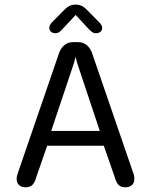

<svg xmlns="http://www.w3.org/2000/svg" viewBox="-20 -806 659 836"><path d="M90.5 9.5Q74 9.5 63.2 0Q52.5 -9.5 52.5 -27.5Q52.5 -32.5 53.5 -38.2Q54.5 -44 57 -50.5L236 -571.5Q243 -594.5 259.2 -608.5Q275.5 -622.5 296.5 -622.5H321Q342.5 -622.5 358.8 -608.5Q375 -594.5 382 -571.5L561 -50.5Q563.5 -44 564.2 -38.2Q565 -32.5 565 -27.5Q565 -9 554.2 0.2Q543.5 9.5 526.5 9.5Q505.5 9.5 495.2 -2Q485 -13.5 478.5 -37.5L432 -171.5H185.5L139 -37.5Q132.5 -13.5 122.2 -2Q112 9.5 90.5 9.5ZM203 -236H414.5L315 -534.5Q313.5 -541.5 312 -547.5Q310.5 -553.5 309 -558.5Q308 -553.5 306.2 -547.5Q304.5 -541.5 303 -534.5ZM413 -708Q425 -695.5 425 -684.5Q425 -674 417.5 -667.8Q410 -661.5 398 -661.5Q387.5 -661.5 380 -667.2Q372.5 -673 363.5 -682.5L309.5 -741L255 -682.5Q246 -672 238.8 -666.8Q231.5 -661.5 220.5 -661.5Q209 -661.5 201.8 -668Q194.5 -674.5 194.5 -685Q194.5 -690 197.2 -696Q200 -702 205.5 -708L252.5 -755.5Q266.5 -771 279.2 -778.5Q292 -786 309 -786Q326.5 -786 339 -778.8Q351.5 -771.5 366 -755.5Z"/></svg>

Font: Sono Monospace
Style: Regular
Weight: 400
Designer: Tyler Finck
Foundry: Tyler Finck
Version: Version 2.112